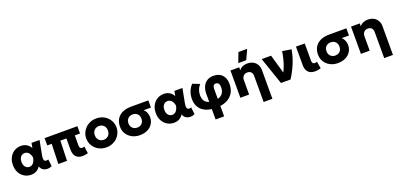

<svg xmlns="http://www.w3.org/2000/svg" viewBox="19 -1966 6996 3376"><g transform="rotate(-20 3517.0 -278.0)"><path d="M273.5 15Q206 15 150 -18Q94 -51 60.8 -111.8Q27.5 -172.5 27.5 -255Q27.5 -317 46.5 -367Q65.5 -417 99 -452.2Q132.5 -487.5 176.5 -506.2Q220.5 -525 271.5 -525Q312 -525 346.2 -512.8Q380.5 -500.5 407.2 -477Q434 -453.5 452 -419.5L468.5 -510H619L571 -260Q562.5 -217 562.5 -189Q562.5 -161 571.2 -146.5Q580 -132 598.8 -129.5Q617.5 -127 646.5 -134.5L661.5 -5.5Q615.5 17 570.5 14.5Q525.5 12 492 -12Q458.5 -36 447 -78.5Q416 -32 373.8 -8.5Q331.5 15 273.5 15ZM292 -126Q321 -126 344.2 -141.5Q367.5 -157 383.8 -187Q400 -217 407 -260.5Q404 -277.5 398.2 -295.2Q392.5 -313 383 -329Q373.5 -345 360.2 -357.2Q347 -369.5 330 -376.8Q313 -384 291.5 -384Q261 -384 237.8 -368.5Q214.5 -353 201.2 -324.2Q188 -295.5 188 -256Q188 -193.5 218.5 -159.8Q249 -126 292 -126Z M1235.5 14.5Q1198.5 14.5 1168.5 4.2Q1138.5 -6 1116.8 -27.5Q1095 -49 1083.5 -83Q1072 -117 1072 -164.5V-373.5H959L947.5 0H785L796.5 -373.5H713.5V-510H1327V-373.5H1229V-185Q1229 -152 1242 -137.8Q1255 -123.5 1277.5 -123.5Q1287.5 -123.5 1298 -125.8Q1308.5 -128 1319.5 -132L1337.5 -1Q1310.5 6.5 1285 10.5Q1259.5 14.5 1235.5 14.5Z M1683 15Q1599.5 15 1535.5 -21.8Q1471.5 -58.5 1435.2 -120Q1399 -181.5 1399 -255Q1399 -308.5 1419.8 -357.2Q1440.5 -406 1478.5 -443.8Q1516.5 -481.5 1568.5 -503.2Q1620.5 -525 1683 -525Q1766.5 -525 1830.5 -488.2Q1894.5 -451.5 1930.5 -390Q1966.5 -328.5 1966.5 -255Q1966.5 -201.5 1946 -152.8Q1925.5 -104 1887.5 -66.5Q1849.5 -29 1797.5 -7Q1745.5 15 1683 15ZM1683 -126Q1718 -126 1746 -141.8Q1774 -157.5 1790 -186.5Q1806 -215.5 1806 -255Q1806 -295 1790.2 -323.8Q1774.5 -352.5 1746.5 -368.2Q1718.5 -384 1683 -384Q1647.5 -384 1619.5 -368.2Q1591.5 -352.5 1575.5 -323.8Q1559.5 -295 1559.5 -255Q1559.5 -215.5 1575.8 -186.5Q1592 -157.5 1620 -141.8Q1648 -126 1683 -126Z M2310 15Q2229.5 15 2165.5 -18.2Q2101.5 -51.5 2064.2 -110.8Q2027 -170 2027 -248.5Q2027 -303.5 2046 -351.2Q2065 -399 2103 -434.8Q2141 -470.5 2199.2 -490.2Q2257.5 -510 2336 -510H2654.5V-375.5H2519Q2553 -344.5 2568.2 -303.8Q2583.5 -263 2583.5 -220.5Q2583.5 -170.5 2564.2 -127.8Q2545 -85 2509.2 -52.8Q2473.5 -20.5 2423 -2.8Q2372.5 15 2310 15ZM2310.5 -126Q2346 -126 2373 -141Q2400 -156 2415.5 -183.8Q2431 -211.5 2431 -249.5Q2431 -306 2397 -339.5Q2363 -373 2309.5 -373Q2274.5 -373 2247 -358.2Q2219.5 -343.5 2203.5 -316.2Q2187.5 -289 2187.5 -251.5Q2187.5 -194.5 2222 -160.2Q2256.5 -126 2310.5 -126Z M2947 15Q2879.5 15 2823.5 -18Q2767.5 -51 2734.2 -111.8Q2701 -172.5 2701 -255Q2701 -317 2720 -367Q2739 -417 2772.5 -452.2Q2806 -487.5 2850 -506.2Q2894 -525 2945 -525Q2985.5 -525 3019.8 -512.8Q3054 -500.5 3080.8 -477Q3107.5 -453.5 3125.5 -419.5L3142 -510H3292.5L3244.5 -260Q3236 -217 3236 -189Q3236 -161 3244.8 -146.5Q3253.5 -132 3272.2 -129.5Q3291 -127 3320 -134.5L3335 -5.5Q3289 17 3244 14.5Q3199 12 3165.5 -12Q3132 -36 3120.5 -78.5Q3089.5 -32 3047.2 -8.5Q3005 15 2947 15ZM2965.5 -126Q2994.5 -126 3017.8 -141.5Q3041 -157 3057.2 -187Q3073.5 -217 3080.5 -260.5Q3077.5 -277.5 3071.8 -295.2Q3066 -313 3056.5 -329Q3047 -345 3033.8 -357.2Q3020.5 -369.5 3003.5 -376.8Q2986.5 -384 2965 -384Q2934.5 -384 2911.2 -368.5Q2888 -353 2874.8 -324.2Q2861.5 -295.5 2861.5 -256Q2861.5 -193.5 2892 -159.8Q2922.5 -126 2965.5 -126Z M3651.5 210.5V-268.5Q3651.5 -346 3677.8 -403.5Q3704 -461 3754 -493Q3804 -525 3874.5 -525Q3981 -525 4038.2 -462.8Q4095.5 -400.5 4095.5 -296Q4095.5 -196 4051.8 -125.2Q4008 -54.5 3926.8 -17Q3845.5 20.5 3733 20.5Q3618.5 20.5 3540.2 -14.2Q3462 -49 3422 -114Q3382 -179 3382 -269Q3382 -318.5 3393.5 -364.2Q3405 -410 3426.5 -449.8Q3448 -489.5 3478.5 -521.5L3610 -469.5Q3574.5 -430.5 3556.8 -382.8Q3539 -335 3539 -283.5Q3539 -191 3590 -150Q3641 -109 3737.5 -109Q3800.5 -109 3845 -129Q3889.5 -149 3913 -189.5Q3936.5 -230 3936.5 -290.5Q3936.5 -335.5 3919.2 -359.8Q3902 -384 3869.5 -384Q3840 -384 3825.5 -363Q3811 -342 3811 -300V210Z M4550 210V-277.5Q4550 -323.5 4525.8 -350Q4501.5 -376.5 4454.5 -376.5Q4424.5 -376.5 4402.2 -363.5Q4380 -350.5 4367.5 -326.8Q4355 -303 4355 -272.5V0H4191V-510H4355V-456Q4383.5 -492 4422.5 -508.5Q4461.5 -525 4504.5 -525Q4576.5 -525 4623 -496.8Q4669.5 -468.5 4691.8 -423.8Q4714 -379 4714 -329V210ZM4365 -585 4434 -767H4597.5L4513.5 -585Z M4950.5 0 4775.5 -510H4951.5L5071.5 -91L5033 -125Q5063.5 -174 5088.8 -238.8Q5114 -303.5 5132.2 -376Q5150.5 -448.5 5161 -519.5L5328.5 -492.5Q5307 -362 5254.2 -236.2Q5201.5 -110.5 5130 0Z M5588 14Q5537 14 5498.5 -5Q5460 -24 5438.5 -64Q5417 -104 5417 -166.5V-510H5581V-192Q5581 -154.5 5593.2 -139.8Q5605.5 -125 5629.5 -125Q5639.5 -125 5650.5 -127.2Q5661.5 -129.5 5673.5 -134L5695.5 -4Q5667 5 5639.8 9.5Q5612.5 14 5588 14Z M6015.5 15Q5935 15 5871 -18.2Q5807 -51.5 5769.8 -110.8Q5732.5 -170 5732.5 -248.5Q5732.5 -303.5 5751.5 -351.2Q5770.5 -399 5808.5 -434.8Q5846.5 -470.5 5904.8 -490.2Q5963 -510 6041.5 -510H6360V-375.5H6224.5Q6258.5 -344.5 6273.8 -303.8Q6289 -263 6289 -220.5Q6289 -170.5 6269.8 -127.8Q6250.5 -85 6214.8 -52.8Q6179 -20.5 6128.5 -2.8Q6078 15 6015.5 15ZM6016 -126Q6051.5 -126 6078.5 -141Q6105.5 -156 6121 -183.8Q6136.5 -211.5 6136.5 -249.5Q6136.5 -306 6102.5 -339.5Q6068.5 -373 6015 -373Q5980 -373 5952.5 -358.2Q5925 -343.5 5909 -316.2Q5893 -289 5893 -251.5Q5893 -194.5 5927.5 -160.2Q5962 -126 6016 -126Z M6806 210V-277.5Q6806 -323.5 6781.8 -350Q6757.5 -376.5 6710.5 -376.5Q6680.5 -376.5 6658.2 -363.5Q6636 -350.5 6623.5 -326.8Q6611 -303 6611 -272.5V0H6447V-510H6611V-456Q6639.5 -492 6678.5 -508.5Q6717.5 -525 6760.5 -525Q6832.5 -525 6879 -496.8Q6925.5 -468.5 6947.8 -423.8Q6970 -379 6970 -329V210Z"/></g></svg>

Font: Geologica Roman
Style: Bold
Weight: 700
Designer: Sindre Bremnes, Frode Helland
Foundry: Monokrom Skriftforlag AS
Version: Version 1.010;gftools[0.9.28]